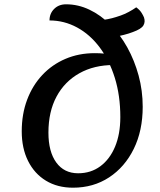

<svg xmlns="http://www.w3.org/2000/svg" viewBox="-20 -847 744 892"><path d="M319 25Q247 25 193.5 -7.5Q140 -40 110.5 -99Q81 -158 81 -237Q81 -317 106 -383.5Q131 -450 176.5 -498.5Q222 -547 284 -573.5Q346 -600 420 -600Q469 -600 496 -592Q509 -572 509 -545Q417 -545 348.5 -506.5Q280 -468 242.5 -398Q205 -328 205 -231Q205 -142 241.5 -92Q278 -42 343 -42Q402 -42 446 -74.5Q490 -107 514.5 -165.5Q539 -224 539 -303Q539 -403 513.5 -485Q488 -567 443 -627Q398 -687 338 -719.5Q278 -752 210 -752Q210 -784 231.5 -805.5Q253 -827 287 -827Q343 -827 395.5 -802Q448 -777 493 -732Q538 -687 571.5 -626.5Q605 -566 624 -496Q643 -426 643 -351Q643 -240 601.5 -155.5Q560 -71 487 -23Q414 25 319 25ZM597 -698Q579 -691 555.5 -685Q532 -679 509.5 -675.5Q487 -672 472 -672L457 -754Q483 -758 500.5 -762.5Q518 -767 541 -775Q558 -781 577 -791Q596 -801 613 -813Q629 -801 637 -788.5Q645 -776 649 -766Q656 -745 646 -728.5Q636 -712 597 -698Z"/></svg>

Font: Lemonada
Style: Regular
Weight: 400
Designer: Mohamed Gaber (Arabic), Eduardo Tunni (Latin)
Foundry: Kief Type Foundry
Version: Version 4.005